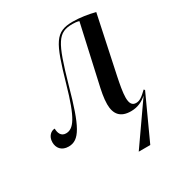

<svg xmlns="http://www.w3.org/2000/svg" viewBox="-178 -663 928 994"><g transform="rotate(-30 285.5 -166.0)"><path d="M529 -28 362 211H431L550 -49L545 -55C514 -25 498 -14 477 -14C454 -14 443 -30 443 -65C443 -96 452 -142 460 -181L533 -525C494 -535 446 -543 402 -543C297 -543 274 -496 212 -280C162 -103 129 -59 84 -59C54 -59 45 -85 45 -110C24 -110 -1 -91 -1 -54C-1 -21 19 7 62 7C127 7 161 -54 220 -268C284 -493 308 -533 395 -533C409 -533 421 -532 434 -528L363 -210C351 -158 343 -120 343 -83C343 -24 370 10 433 10C474 10 504 -6 529 -28Z"/></g></svg>

Font: Noto Serif Display Condensed Medium
Style: Italic
Weight: 500
Width: 3
Italic angle: -12°
Designer: Monotype Design Team
Foundry: Monotype Imaging Inc.
Version: Version 2.009